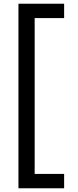

<svg xmlns="http://www.w3.org/2000/svg" viewBox="-20 -758 418 1030"><path d="M79 252V-738H324V-661H166V175H324V252Z"/></svg>

Font: Gantari Medium
Style: Regular
Weight: 500
Designer: Anugrah Pasau
Foundry: Lafontype
Version: Version 1.000; ttfautohint (v1.8.4.7-5d5b)